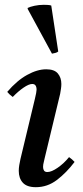

<svg xmlns="http://www.w3.org/2000/svg" viewBox="-20 -766 344 798"><path d="M267 -113Q280 -104 290 -93Q256 -48 216.5 -18Q177 12 129 12Q92 12 75 -6.5Q58 -25 58 -56Q58 -67 60 -79.5Q62 -92 65 -105L125 -355Q132 -384 132 -393Q132 -417 114 -417Q100 -417 77.5 -401.5Q55 -386 33 -363Q26 -368 20.5 -373Q15 -378 10 -384Q50 -431 92.5 -454.5Q135 -478 172 -478Q206 -478 220.5 -460.5Q235 -443 235 -417Q235 -408 233.5 -397.5Q232 -387 230 -376L166 -110Q165 -103 162 -92.5Q159 -82 159 -72Q159 -63 163 -57Q167 -51 177 -51Q194 -51 220 -69Q246 -87 267 -113ZM95 -729V-733Q105 -738 123.5 -742Q142 -746 162 -746Q170 -746 178.5 -745.5Q187 -745 193 -743L222 -552Q218 -548 210 -546Q202 -544 196 -543Z"/></svg>

Font: Tiro Devanagari Marathi
Style: Italic
Weight: 400
Italic angle: -11°
Designer: Devanagari: John Hudson & Fiona Ross, assisted by Paul Hanslow. Latin: John Hudson with Paul Hanslow, assisted by Kaja S
Foundry: Tiro Typeworks Ltd.
Version: Version 1.52